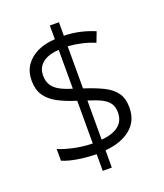

<svg xmlns="http://www.w3.org/2000/svg" viewBox="-148 -858 867 1014"><g transform="rotate(-20 285.5 -350.5)"><path d="M253 -36Q195 -37 145.5 -45.5Q96 -54 64 -68V-134Q98 -119 149.5 -108Q201 -97 253 -96V-336Q192 -355 149.5 -378Q107 -401 85 -434.5Q63 -468 63 -517Q63 -568 87 -603Q111 -638 153.5 -658.5Q196 -679 253 -682V-759H304V-683Q352 -682 395 -672Q438 -662 475 -646L453 -589Q418 -604 379.5 -612.5Q341 -621 304 -624V-387Q366 -367 410 -345.5Q454 -324 477 -292Q500 -260 500 -209Q500 -134 447.5 -90.5Q395 -47 304 -39V58H253ZM304 -99Q367 -104 400.5 -130.5Q434 -157 434 -205Q434 -236 420.5 -256Q407 -276 378.5 -290.5Q350 -305 304 -319ZM253 -622Q214 -620 186.5 -608Q159 -596 144 -574.5Q129 -553 129 -523Q129 -490 143 -468Q157 -446 184.5 -431Q212 -416 253 -404Z"/></g></svg>

Font: Noto Sans Oriya Light
Style: Regular
Weight: 300
Version: Version 2.003